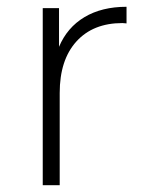

<svg xmlns="http://www.w3.org/2000/svg" viewBox="-20 -546 434 566"><path d="M229 -495.5C195 -475.2 170 -446 154 -408V-522H106V0H156V-272C156 -336.7 172.3 -387.2 205 -423.5C237.7 -459.8 283 -478 341 -478L353 -477V-526C304.3 -526 263 -515.8 229 -495.5Z"/></svg>

Font: Montserrat Custom ExtraLight
Style: Regular
Weight: 300
Designer: Julieta Ulanovsky
Foundry: Julieta Ulanovsky
Version: Version 7.200